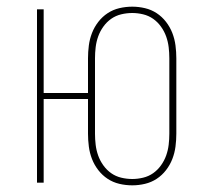

<svg xmlns="http://www.w3.org/2000/svg" viewBox="-20 -548 640 576"><path d="M377 8Q357 8 338 3.5Q319 -1 303 -11.5Q287 -22 275 -37.5Q263 -53 256 -71Q249 -89 246.5 -108.5Q244 -128 244 -147V-251H111V0H91V-520H111V-269H244V-373Q244 -392 246.5 -411.5Q249 -431 256 -449Q263 -467 275 -482.5Q287 -498 303 -508.5Q319 -519 338 -523.5Q357 -528 377 -528Q396 -528 415 -523.5Q434 -519 450 -508.5Q466 -498 478 -482.5Q490 -467 497 -449Q504 -431 506.5 -411.5Q509 -392 509 -373V-147Q509 -128 506.5 -108.5Q504 -89 497 -71Q490 -53 478 -37.5Q466 -22 450 -11.5Q434 -1 415 3.5Q396 8 377 8ZM377 -11Q393 -11 409.5 -15Q426 -19 439.5 -28.5Q453 -38 463 -52Q473 -66 478.5 -81.5Q484 -97 486 -113.5Q488 -130 488 -147V-373Q488 -390 486 -406.5Q484 -423 478.5 -438.5Q473 -454 463 -468Q453 -482 439.5 -491.5Q426 -501 409.5 -505Q393 -509 377 -509Q360 -509 343.5 -505Q327 -501 313.5 -491.5Q300 -482 290 -468Q280 -454 274.5 -438.5Q269 -423 267 -406.5Q265 -390 265 -373V-147Q265 -130 267 -113.5Q269 -97 274.5 -81.5Q280 -66 290 -52Q300 -38 313.5 -28.5Q327 -19 343.5 -15Q360 -11 377 -11Z"/></svg>

Font: Iosevka Thin Extended
Style: Regular
Weight: 100
Width: 7
Monospace: yes
Designer: Belleve Invis
Foundry: Belleve Invis
Version: Version 32.5.0; ttfautohint (v1.8.4)